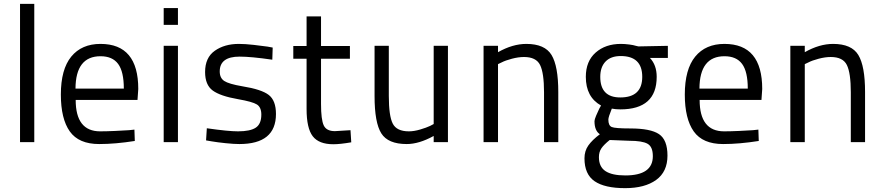

<svg xmlns="http://www.w3.org/2000/svg" viewBox="-20 -738 4597 997"><path d="M84 0V-718H158V0Z M500 -56Q532 -56 576.5 -58Q621 -60 650 -62L678 -65L680 -6Q579 10 495 10Q389 10 342.5 -55.5Q296 -121 296 -247Q296 -378 350 -444Q404 -510 502 -510Q698 -510 698 -276L694 -219H373Q373 -56 500 -56ZM372 -278H623Q623 -366 593.5 -406Q564 -446 502 -446Q373 -446 372 -278Z M830 0V-500H904V0ZM830 -609V-696H904V-609Z M1396 -491 1394 -428Q1284 -444 1224 -444Q1121 -444 1121 -367Q1121 -333 1144.5 -317.5Q1168 -302 1238 -290Q1338 -274 1375.5 -245Q1413 -216 1413 -146Q1413 10 1223 10Q1195 10 1151.5 5.5Q1108 1 1079 -4L1050 -9L1054 -72Q1165 -56 1216 -56Q1279 -56 1308 -75Q1337 -94 1337 -143Q1337 -181 1314 -195.5Q1291 -210 1216 -223Q1124 -239 1084.5 -268Q1045 -297 1045 -364Q1045 -439 1095.5 -474.5Q1146 -510 1220 -510Q1253 -510 1297 -505Q1341 -500 1369 -496Z M1797 -433H1647V-198Q1647 -117 1661 -87Q1675 -57 1719 -57L1800 -62L1804 1Q1746 11 1711 11Q1636 11 1604 -30.5Q1572 -72 1572 -172V-433H1503V-499H1572V-653H1647V-499H1797Z M2232 -500H2306V0H2232V-32Q2156 10 2092 10Q1995 10 1960 -45.5Q1925 -101 1925 -239V-500H1999V-240Q1999 -136 2019.5 -96Q2040 -56 2103 -56Q2130 -56 2162 -65.5Q2194 -75 2213 -84L2232 -94Z M2566 0H2491V-500H2566V-467Q2642 -510 2713 -510Q2809 -510 2844 -452.5Q2879 -395 2879 -260V0H2805V-259Q2805 -359 2784.5 -400.5Q2764 -442 2701 -442Q2672 -442 2638 -433Q2604 -424 2585 -414L2566 -405Z M3226 239Q3120 239 3067.5 203Q3015 167 3015 84Q3015 46 3035 17.5Q3055 -11 3095 -41Q3067 -59 3067 -109Q3067 -117 3075.5 -137.5Q3084 -158 3092 -174L3101 -190Q3022 -234 3022 -339Q3022 -420 3073 -465Q3124 -510 3204 -510Q3224 -510 3247 -507Q3270 -504 3282 -500L3295 -497L3448 -500V-437H3355Q3390 -400 3390 -339Q3390 -170 3201 -170Q3177 -170 3157 -174Q3139 -130 3139 -117Q3139 -86 3156.5 -78.5Q3174 -71 3253 -71Q3358 -71 3402 -41.5Q3446 -12 3446 70Q3446 154 3387 196.5Q3328 239 3226 239ZM3247 -7 3146 -11Q3116 13 3103 32Q3090 51 3090 78Q3090 128 3124 150.5Q3158 173 3227 173Q3370 173 3370 73Q3370 24 3342.5 8.5Q3315 -7 3247 -7ZM3201 -232Q3315 -232 3315 -339Q3315 -447 3203 -447Q3152 -447 3124.5 -418.5Q3097 -390 3097 -339Q3097 -232 3201 -232Z M3740 -56Q3772 -56 3816.5 -58Q3861 -60 3890 -62L3918 -65L3920 -6Q3819 10 3735 10Q3629 10 3582.5 -55.5Q3536 -121 3536 -247Q3536 -378 3590 -444Q3644 -510 3742 -510Q3938 -510 3938 -276L3934 -219H3613Q3613 -56 3740 -56ZM3612 -278H3863Q3863 -366 3833.5 -406Q3804 -446 3742 -446Q3613 -446 3612 -278Z M4159 0H4084V-500H4159V-467Q4235 -510 4306 -510Q4402 -510 4437 -452.5Q4472 -395 4472 -260V0H4398V-259Q4398 -359 4377.5 -400.5Q4357 -442 4294 -442Q4265 -442 4231 -433Q4197 -424 4178 -414L4159 -405Z"/></svg>

Font: TypoPRO Titillium Maps
Style: 400 wt
Weight: 400
Designer: Campivisivi
Foundry: Accademia di Belle Arti di Urbino and students of MA course of Visual design
Version: Version 001.001